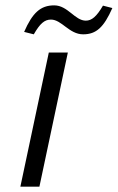

<svg xmlns="http://www.w3.org/2000/svg" viewBox="-20 -696 439 716"><path d="M162 -500 56 0H127L233 -500ZM70 -577 106 -568C129 -608 146 -623 170 -623C210 -623 238 -568 290 -568C339 -568 367 -594 399 -666L364 -675C340 -634 322 -619 300 -619C259 -619 233 -676 182 -676C131 -676 101 -648 70 -577Z"/></svg>

Font: LT Wave Text Light Italic
Style: Regular
Weight: 300
Designer: Daniel Lyons
Version: Version 2.5 (Glyphs App)